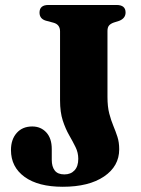

<svg xmlns="http://www.w3.org/2000/svg" viewBox="-20 -718 552 753"><path d="M447.5 -132.5Q447.5 -66 388 -25.8Q328.5 14.5 226 14.5Q130 14.5 76.5 -24.2Q23 -63 23 -129.5Q23 -171 45.5 -196.5Q68 -222 106.5 -222Q140 -222 161.5 -198.8Q183 -175.5 183 -133.5V-91Q183 -64.5 194.8 -49.2Q206.5 -34 232.5 -34Q257.5 -34 272.2 -49.8Q287 -65.5 287 -95Q287 -119.5 276.2 -141.2Q265.5 -163 251.2 -187.8Q237 -212.5 226.2 -245.2Q215.5 -278 215.5 -324.5V-595Q215.5 -622 189.5 -629L159.5 -637Q135 -644.5 135 -668.5Q135 -698.5 170 -698.5H437Q472.5 -698.5 472.5 -669Q472.5 -646.5 448 -636.5L426 -629.5Q413.5 -625 407.5 -617.8Q401.5 -610.5 401.5 -596.5V-338Q401.5 -299.5 408.5 -272.8Q415.5 -246 424.5 -224.5Q433.5 -203 440.5 -181.5Q447.5 -160 447.5 -132.5Z"/></svg>

Font: Fraunces 72pt S050
Style: Bold
Weight: 700
Version: Version 1.000; ttfautohint (v1.8.3)